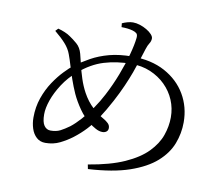

<svg xmlns="http://www.w3.org/2000/svg" viewBox="-85 -872 1170 1006"><g transform="rotate(10 500.0 -369.0)"><path d="M149.8 -653.8 163.4 -668.1Q181.4 -663.5 199.2 -656Q217.1 -648.6 230 -639.1Q247.3 -627.8 269 -609.3Q290.7 -590.8 299.3 -558.1Q305.3 -535.4 313.3 -501.6Q321.2 -467.8 333 -431.2Q344.9 -394.5 362.8 -361.4Q386.5 -318 417.8 -289.3Q449.1 -260.7 478.9 -244.1Q493.1 -236.1 503.9 -225.8Q514.7 -215.5 514.7 -200.8Q514.7 -188.3 506.2 -181.5Q497.7 -174.7 484.3 -174.7Q466.9 -174.7 447.3 -185.7Q427.6 -196.7 415.2 -206.7Q380.6 -233 354 -271.4Q327.4 -309.8 310.4 -346.8Q294.6 -382.3 282.1 -418.3Q269.6 -454.2 259.9 -487.2Q250.2 -520.2 240.8 -545.3Q230.9 -573.4 208.3 -598.9Q185.7 -624.4 149.8 -653.8ZM488.4 -733.4 486.4 -753.5Q498.1 -759.1 513.8 -763.6Q529.5 -768.2 543.6 -768.2Q561.3 -768.2 580.8 -762Q600.2 -755.8 617.4 -745.6Q634.6 -735.5 645 -724Q655.5 -712.4 655.5 -702.5Q655.5 -687.9 647.1 -675.2Q638.7 -662.5 632.3 -641.8Q622.8 -611.5 612.4 -579.1Q602 -546.7 589 -510.9Q575.9 -475.2 558 -434.4Q540.1 -393.5 515 -346.3Q485.2 -290.5 458.7 -250.4Q432.2 -210.2 404.4 -180.3Q376.6 -150.4 341.8 -123.7Q312.4 -101.3 277.4 -84Q242.5 -66.7 199.8 -66.7Q171.4 -66.7 152.5 -84.2Q133.6 -101.6 124.8 -129.2Q116 -156.8 116 -186.9Q116 -243 133 -291.8Q150.1 -340.6 176.2 -379.7Q202.3 -418.7 229.3 -446.7Q256.3 -474.7 275.1 -489.4Q312.1 -516.5 354.3 -539.8Q396.4 -563.2 449.5 -577.4Q502.5 -591.5 570.7 -591.5Q672.6 -591.5 745.3 -552Q817.9 -512.5 856.8 -446.1Q895.7 -379.7 895.7 -298.4Q895.7 -239.6 874.4 -184.3Q853.1 -129 801.9 -83.5Q750.6 -38.1 663.3 -8Q576 22 443.9 29.5L439.3 6Q555.5 -13.3 630.6 -46.9Q705.7 -80.5 748.3 -124.2Q790.9 -167.9 807.9 -216.3Q824.9 -264.6 824.9 -312.5Q824.9 -360.6 806.8 -403.8Q788.6 -447 754.8 -480.4Q721 -513.8 674.8 -533.4Q628.7 -552.9 572.5 -552.9Q495.7 -552.9 428.7 -532.6Q361.7 -512.3 298.8 -458.2Q256.6 -422 227.3 -377Q198.1 -332 183.2 -289.3Q168.3 -246.5 168.3 -213.7Q168.3 -172.2 181.4 -153.6Q194.5 -135 215.7 -135Q246.1 -135 267.5 -146Q288.8 -157 314.3 -175.5Q339.1 -194.9 366.7 -225.6Q394.3 -256.3 420.5 -294Q446.6 -331.8 466.9 -371Q496.9 -428.3 519.8 -487.9Q542.6 -547.4 557.2 -600.7Q571.8 -653.9 575.8 -691.8Q577.3 -708.8 570.1 -715.3Q562.8 -721.8 549.4 -725.8Q536 -729.8 521 -731.5Q506 -733.2 488.4 -733.4Z"/></g></svg>

Font: Noto Serif JP
Style: Regular
Weight: 200
Designer: Ryoko NISHIZUKA 西塚涼子 (kana & ideographs); Frank Grießhammer (Latin, Greek & Cyrillic); Wenlong ZHANG 张文龙 (bopomofo); San
Foundry: Adobe
Version: Version 2.001;hotconv 1.1.0;makeotfexe 2.6.0